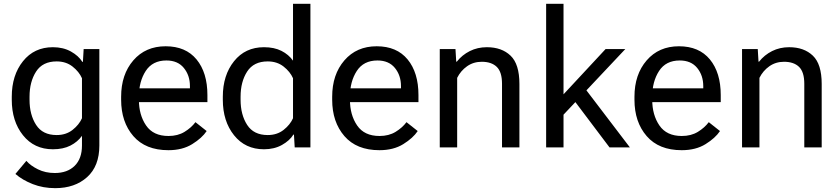

<svg xmlns="http://www.w3.org/2000/svg" viewBox="-20 -770 4380 1003"><path d="M60.5 138.7 117.7 70.3Q139.2 95.2 178.2 114.5Q217.3 133.8 266.1 133.8Q332 133.8 370.1 96.2Q408.2 58.6 408.2 -9.8V-60.5Q385.7 -28.8 347.9 -9.5Q310.1 9.8 256.3 9.8Q158.7 9.8 100.1 -63.5Q41.5 -136.7 41.5 -249V-264.6Q41.5 -377 100.1 -450.2Q158.7 -523.4 256.3 -523.4Q310.1 -523.4 350.3 -501Q390.6 -478.5 410.2 -446.8H413.1L417 -513.7H499V-9.8Q499 97.7 435.1 155.3Q371.1 212.9 268.6 212.9Q205.1 212.9 151.4 191.9Q97.7 170.9 60.5 138.7ZM134.3 -249Q134.3 -170.9 168.5 -117.7Q202.6 -64.5 275.9 -64.5Q324.7 -64.5 358.9 -91.3Q393.1 -118.2 408.2 -152.3V-361.3Q393.1 -395.5 358.9 -422.4Q324.7 -449.2 275.9 -449.2Q202.6 -449.2 168.5 -396Q134.3 -342.8 134.3 -264.6Z M612.8 -249V-264.6Q612.8 -380.9 676.5 -454.6Q740.2 -528.3 845.2 -528.3Q950.2 -528.3 1006.8 -459.5Q1063.5 -390.6 1063.5 -273.4V-236.3H668.5V-308.6H972.2V-320.3Q972.2 -376 940.4 -415Q908.7 -454.1 849.1 -454.1Q776.9 -454.1 741.2 -399.2Q705.6 -344.2 705.6 -264.6V-249Q705.6 -169.4 743.2 -114.5Q780.8 -59.6 859.9 -59.6Q908.7 -59.6 943.8 -81.1Q979 -102.5 1001 -131.8L1059.6 -85.4Q1035.2 -48.8 984.1 -17.1Q933.1 14.6 859.9 14.6Q740.2 14.6 676.5 -59.1Q612.8 -132.8 612.8 -249Z M1144 -249V-264.6Q1144 -377 1202.6 -450.2Q1261.2 -523.4 1358.9 -523.4Q1412.6 -523.4 1450.4 -504.2Q1488.3 -484.9 1510.7 -453.1V-750H1601.6V0H1519.5L1515.6 -66.9H1512.7Q1493.2 -35.2 1452.9 -12.7Q1412.6 9.8 1358.9 9.8Q1261.2 9.8 1202.6 -63.5Q1144 -136.7 1144 -249ZM1236.8 -249Q1236.8 -170.9 1271 -117.7Q1305.2 -64.5 1378.4 -64.5Q1427.2 -64.5 1461.4 -91.3Q1495.6 -118.2 1510.7 -152.3V-361.3Q1495.6 -395.5 1461.4 -422.4Q1427.2 -449.2 1378.4 -449.2Q1305.2 -449.2 1271 -396Q1236.8 -342.8 1236.8 -264.6Z M1715.3 -249V-264.6Q1715.3 -380.9 1779.1 -454.6Q1842.8 -528.3 1947.8 -528.3Q2052.7 -528.3 2109.4 -459.5Q2166 -390.6 2166 -273.4V-236.3H1771V-308.6H2074.7V-320.3Q2074.7 -376 2043 -415Q2011.2 -454.1 1951.7 -454.1Q1879.4 -454.1 1843.8 -399.2Q1808.1 -344.2 1808.1 -264.6V-249Q1808.1 -169.4 1845.7 -114.5Q1883.3 -59.6 1962.4 -59.6Q2011.2 -59.6 2046.4 -81.1Q2081.5 -102.5 2103.5 -131.8L2162.1 -85.4Q2137.7 -48.8 2086.7 -17.1Q2035.6 14.6 1962.4 14.6Q1842.8 14.6 1779.1 -59.1Q1715.3 -132.8 1715.3 -249Z M2277.3 0V-513.7H2359.4L2363.3 -447.8H2366.2Q2394 -482.9 2434.3 -503.2Q2474.6 -523.4 2523.4 -523.4Q2601.1 -523.4 2647.2 -479.2Q2693.4 -435.1 2693.4 -331.5V0H2602.5V-332.5Q2602.5 -394 2575 -420.7Q2547.4 -447.3 2496.6 -447.3Q2453.1 -447.3 2419.9 -423.8Q2386.7 -400.4 2368.2 -363.3V0Z M2833 0V-750H2923.8V-277.3L3143.6 -513.7H3246.6L2923.8 -170.9V0ZM3164.1 0 2963.9 -265.6 3020.5 -328.1 3270.5 0Z M3294.4 -249V-264.6Q3294.4 -380.9 3358.2 -454.6Q3421.9 -528.3 3526.9 -528.3Q3631.8 -528.3 3688.5 -459.5Q3745.1 -390.6 3745.1 -273.4V-236.3H3350.1V-308.6H3653.8V-320.3Q3653.8 -376 3622.1 -415Q3590.3 -454.1 3530.8 -454.1Q3458.5 -454.1 3422.9 -399.2Q3387.2 -344.2 3387.2 -264.6V-249Q3387.2 -169.4 3424.8 -114.5Q3462.4 -59.6 3541.5 -59.6Q3590.3 -59.6 3625.5 -81.1Q3660.6 -102.5 3682.6 -131.8L3741.2 -85.4Q3716.8 -48.8 3665.8 -17.1Q3614.7 14.6 3541.5 14.6Q3421.9 14.6 3358.2 -59.1Q3294.4 -132.8 3294.4 -249Z M3856.4 0V-513.7H3938.5L3942.4 -447.8H3945.3Q3973.1 -482.9 4013.4 -503.2Q4053.7 -523.4 4102.5 -523.4Q4180.2 -523.4 4226.3 -479.2Q4272.5 -435.1 4272.5 -331.5V0H4181.6V-332.5Q4181.6 -394 4154.1 -420.7Q4126.5 -447.3 4075.7 -447.3Q4032.2 -447.3 3999 -423.8Q3965.8 -400.4 3947.3 -363.3V0Z"/></svg>

Font: RobotoFlex
Style: Regular
Weight: 400
Designer: Berlow after Robertson
Foundry: Google
Version: Version 2.136